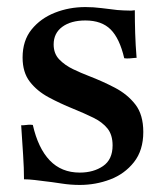

<svg xmlns="http://www.w3.org/2000/svg" viewBox="-20 -512 464 544"><path d="M73 -158Q88 -92 121 -57.5Q154 -23 206 -23Q245 -23 272 -41.5Q299 -60 299 -100Q299 -130 284.5 -148Q270 -166 244.5 -178.5Q219 -191 187 -204Q150 -219 117.5 -236.5Q85 -254 64.5 -280.5Q44 -307 44 -349Q44 -397 69.5 -428.5Q95 -460 135.5 -476Q176 -492 222 -492Q245 -492 268 -489Q291 -486 293 -486Q313 -483 330 -482.5Q347 -482 348 -482Q349 -482 352.5 -482Q356 -482 362 -483Q362 -451 363 -418Q364 -385 367 -348Q366 -348 363 -348Q354 -347 346.5 -346.5Q339 -346 332 -347Q319 -403 293.5 -428.5Q268 -454 222 -454Q181 -454 156.5 -436Q132 -418 132 -386Q132 -360 148 -343.5Q164 -327 187 -316Q210 -305 231 -297Q270 -282 305.5 -263.5Q341 -245 363.5 -216Q386 -187 386 -138Q386 -86 359.5 -52.5Q333 -19 292 -3.5Q251 12 206 12Q180 12 154.5 8Q129 4 127 4Q125 4 110.5 2Q96 0 78.5 -2Q61 -4 48 -4Q48 -35 45.5 -73Q43 -111 40 -157Q42 -157 45 -157Q54 -158 60.5 -158.5Q67 -159 73 -158Z"/></svg>

Font: Tiro Devanagari Sanskrit
Style: Regular
Weight: 400
Designer: Devanagari: John Hudson & Fiona Ross. Latin: John Hudson.
Foundry: Tiro Typeworks Ltd.
Version: Version 1.52